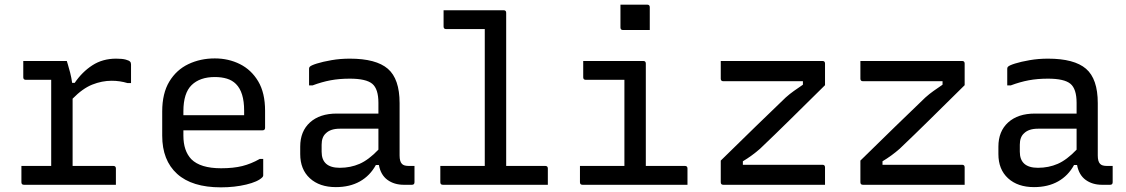

<svg xmlns="http://www.w3.org/2000/svg" viewBox="-20 -794 4840 825"><path d="M72 -81H200V-451H91Q80 -451 80 -462V-532H267Q267 -532 271.5 -517.5Q276 -503 281.5 -481.5Q287 -460 290 -438H301Q333 -485 377 -513.5Q421 -542 479 -542Q505 -542 520 -538Q535 -534 539 -529Q543 -525 543 -517V-437H528Q495 -447 460 -447Q418 -447 376.5 -430.5Q335 -414 292 -370V-81H467Q478 -81 478 -70V0H83Q72 0 72 -11Z M903 -543Q962 -543 1011 -518.5Q1060 -494 1089.5 -444.5Q1119 -395 1119 -318V-245Q1119 -234 1108 -234H768V-211Q768 -146 802 -110Q841 -71 930 -71Q983 -71 1021 -80.5Q1059 -90 1096 -111H1111V-40Q1111 -36 1107 -32Q1088 -13 1038 -1Q988 11 929 11Q805 11 741 -47Q677 -105 677 -211V-315Q677 -393 707.5 -443.5Q738 -494 789.5 -518.5Q841 -543 903 -543ZM903 -463Q839 -463 803.5 -428.5Q768 -394 768 -316V-299H1029V-319Q1029 -398 994 -433Q978 -449 955 -456Q932 -463 903 -463Z M1697 -351V-126Q1697 -100 1707 -90Q1715 -81 1736 -81H1761V-11Q1761 0 1750 0H1715Q1674 0 1645 -21Q1616 -42 1608 -85H1595Q1570 -39 1526.5 -14.5Q1483 10 1423 10Q1353 10 1311.5 -28Q1270 -66 1270 -132V-164Q1270 -230 1312 -268Q1354 -306 1427 -306H1606V-352Q1606 -412 1579.5 -434Q1553 -456 1483 -456Q1438 -456 1400.5 -449Q1363 -442 1323 -427H1308V-499Q1308 -504 1311 -507Q1316 -513 1341.5 -521Q1367 -529 1404.5 -535.5Q1442 -542 1483 -542Q1596 -542 1646.5 -498.5Q1697 -455 1697 -351ZM1362 -142Q1362 -73 1440 -73Q1486 -73 1525 -90Q1564 -107 1606 -151V-241H1440Q1400 -241 1380 -221Q1362 -205 1362 -172Z M1872 -81H2063V-669H1897Q1886 -669 1886 -680V-750H2144Q2155 -750 2155 -739V-81H2323Q2334 -81 2334 -70V0H1883Q1872 0 1872 -11Z M2472 -81H2663V-451H2497Q2486 -451 2486 -462V-532H2744Q2755 -532 2755 -521V-81H2923Q2934 -81 2934 -70V0H2483Q2472 0 2472 -11ZM2646 -774H2761Q2772 -774 2772 -763V-665H2657Q2646 -665 2646 -676Z M3077 -532H3514Q3525 -532 3525 -521V-428Q3442 -346 3375 -280Q3308 -214 3246 -155Q3212 -125 3172 -101V-86H3514Q3525 -86 3525 -75V0H3088Q3077 0 3077 -11V-104Q3161 -186 3228 -251.5Q3295 -317 3356 -375Q3374 -391 3391 -403Q3408 -415 3430 -430V-445H3088Q3077 -445 3077 -456Z M3677 -532H4114Q4125 -532 4125 -521V-428Q4042 -346 3975 -280Q3908 -214 3846 -155Q3812 -125 3772 -101V-86H4114Q4125 -86 4125 -75V0H3688Q3677 0 3677 -11V-104Q3761 -186 3828 -251.5Q3895 -317 3956 -375Q3974 -391 3991 -403Q4008 -415 4030 -430V-445H3688Q3677 -445 3677 -456Z M4697 -351V-126Q4697 -100 4707 -90Q4715 -81 4736 -81H4761V-11Q4761 0 4750 0H4715Q4674 0 4645 -21Q4616 -42 4608 -85H4595Q4570 -39 4526.5 -14.5Q4483 10 4423 10Q4353 10 4311.5 -28Q4270 -66 4270 -132V-164Q4270 -230 4312 -268Q4354 -306 4427 -306H4606V-352Q4606 -412 4579.5 -434Q4553 -456 4483 -456Q4438 -456 4400.5 -449Q4363 -442 4323 -427H4308V-499Q4308 -504 4311 -507Q4316 -513 4341.5 -521Q4367 -529 4404.5 -535.5Q4442 -542 4483 -542Q4596 -542 4646.5 -498.5Q4697 -455 4697 -351ZM4362 -142Q4362 -73 4440 -73Q4486 -73 4525 -90Q4564 -107 4606 -151V-241H4440Q4400 -241 4380 -221Q4362 -205 4362 -172Z"/></svg>

Font: Recursive Mn Lnr St
Style: Regular
Weight: 400
Monospace: yes
Version: Version 1.079;hotconv 1.0.112;makeotfexe 2.5.65598; ttfautoh